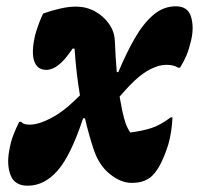

<svg xmlns="http://www.w3.org/2000/svg" viewBox="-20 -571 640 610"><path d="M117 -528Q145 -538 172 -544Q199 -550 221 -550Q254 -550 281.5 -535Q309 -520 326.5 -495Q344 -470 345 -439Q347 -388 351 -342H356Q381 -402 408 -449Q435 -496 467 -523.5Q499 -551 539 -551Q577 -551 587 -517.5Q597 -484 587 -442Q580 -413 572.5 -395Q565 -377 552 -356H546Q532 -365 509 -365Q502 -365 492.5 -363.5Q483 -362 471 -357Q447 -348 421.5 -327Q396 -306 360 -264Q364 -241 368 -221Q374 -194 379 -179.5Q384 -165 394 -150Q432 -155 460.5 -164Q489 -173 522 -198H528Q526 -152 515 -113Q505 -81 492.5 -55Q480 -29 464 -13Q454 -3 438 3.5Q422 10 398 10Q364 10 329 -18Q294 -46 277 -98Q261 -147 250 -195H244Q205 -77 163 -29Q121 19 68 19Q27 19 14 -13.5Q1 -46 9 -91Q14 -120 22 -141Q30 -162 41 -184H47Q53 -178 60 -176.5Q67 -175 74 -175Q91 -175 111 -182Q139 -192 167 -210.5Q195 -229 234 -268Q222 -339 217 -416L211 -417Q186 -380 166 -364.5Q146 -349 127 -349Q98 -349 88.5 -377.5Q79 -406 92 -461Q96 -475 102 -492Q108 -509 117 -528Z"/></svg>

Font: Recursive Mn Csl St XBd
Style: Italic
Weight: 800
Italic angle: -15°
Monospace: yes
Version: Version 1.079;hotconv 1.0.112;makeotfexe 2.5.65598; ttfautoh